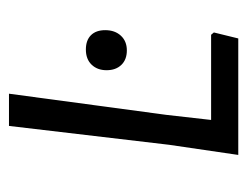

<svg xmlns="http://www.w3.org/2000/svg" viewBox="-80 -458 538 417"><g transform="rotate(-90 188.5 -249.0)"><path d="M322 -59 327 -53 314 0H61L83 -150L124 -498H194L148 -156L137 -59ZM245 -286Q245 -306 257 -318.5Q269 -331 290 -331Q310 -331 321 -320Q332 -309 332 -289Q332 -268 320 -255Q308 -242 288 -242Q268 -242 256.5 -254Q245 -266 245 -286Z"/></g></svg>

Font: Alegreya Sans SC
Style: Italic
Weight: 400
Italic angle: -7°
Designer: Juan Pablo del Peral
Foundry: Huerta Tipografica
Version: Version 2.008; ttfautohint (v1.6)